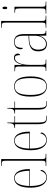

<svg xmlns="http://www.w3.org/2000/svg" viewBox="1193 -1993 810 3236"><g transform="rotate(-90 1598.0 -375.0)"><path d="M224 10Q145 10 99 -61Q53 -132 53 -262Q53 -403 95 -472.5Q137 -542 215 -542Q288 -542 327 -474.5Q366 -407 366 -291V-277H81Q81 -132 119.5 -66Q158 0 224 0Q271 0 299 -28Q327 -56 338 -100Q351 -96 351 -81Q351 -64 336.5 -43Q322 -22 293.5 -6Q265 10 224 10ZM338 -287Q336 -400 307 -466Q278 -532 215 -532Q149 -532 117 -467.5Q85 -403 81 -287Z M419 0V-10H430Q467 -10 483 -14Q499 -18 503 -33.5Q507 -49 507 -84V-672Q507 -709 503 -725.5Q499 -742 484.5 -746Q470 -750 440 -750H419V-760H535V-84Q535 -49 539 -33.5Q543 -18 559.5 -14Q576 -10 612 -10H624V0Z M855 10Q776 10 730 -61Q684 -132 684 -262Q684 -403 726 -472.5Q768 -542 846 -542Q919 -542 958 -474.5Q997 -407 997 -291V-277H712Q712 -132 750.5 -66Q789 0 855 0Q902 0 930 -28Q958 -56 969 -100Q982 -96 982 -81Q982 -64 967.5 -43Q953 -22 924.5 -6Q896 10 855 10ZM969 -287Q967 -400 938 -466Q909 -532 846 -532Q780 -532 748 -467.5Q716 -403 712 -287Z M1221 10Q1167 10 1145 -23Q1123 -56 1123 -141V-526H1057V-536Q1084 -537 1099 -542Q1114 -547 1121 -557Q1134 -573 1137 -598Q1140 -623 1141 -657H1151V-536H1259V-526H1151V-127Q1151 -52 1167.5 -26Q1184 0 1219 0Q1232 0 1242 -1Q1252 -2 1267 -5V5Q1242 10 1221 10Z M1467 10Q1413 10 1391 -23Q1369 -56 1369 -141V-526H1303V-536Q1330 -537 1345 -542Q1360 -547 1367 -557Q1380 -573 1383 -598Q1386 -623 1387 -657H1397V-536H1505V-526H1397V-127Q1397 -52 1413.5 -26Q1430 0 1465 0Q1478 0 1488 -1Q1498 -2 1513 -5V5Q1488 10 1467 10Z M1758 10Q1678 10 1633 -57Q1588 -124 1588 -267Q1588 -406 1630.5 -474Q1673 -542 1761 -542Q1928 -542 1928 -267Q1928 -123 1885 -56.5Q1842 10 1758 10ZM1759 0Q1837 0 1868.5 -67.5Q1900 -135 1900 -267Q1900 -404 1868 -468Q1836 -532 1760 -532Q1681 -532 1648.5 -467.5Q1616 -403 1616 -267Q1616 -133 1650.5 -66.5Q1685 0 1759 0Z M2021 0V-10H2028Q2059 -10 2073 -14Q2087 -18 2091 -34.5Q2095 -51 2095 -87V-451Q2095 -486 2091 -502Q2087 -518 2071.5 -522Q2056 -526 2023 -526H2016V-536H2122V-402H2124Q2133 -439 2147.5 -471.5Q2162 -504 2185 -524Q2208 -544 2243 -544Q2277 -544 2295 -525.5Q2313 -507 2313 -482Q2313 -465 2306.5 -454Q2300 -443 2287 -443Q2287 -490 2276 -509.5Q2265 -529 2239 -529Q2186 -529 2154.5 -461.5Q2123 -394 2123 -281V-87Q2123 -51 2127.5 -34.5Q2132 -18 2146.5 -14Q2161 -10 2192 -10H2210V0Z M2472 10Q2416 10 2383.5 -26.5Q2351 -63 2351 -140Q2351 -216 2399 -253.5Q2447 -291 2545 -296L2614 -299V-371Q2614 -458 2591.5 -495Q2569 -532 2510 -532Q2455 -532 2432 -500.5Q2409 -469 2409 -395Q2386 -395 2386 -436Q2386 -478 2416.5 -510Q2447 -542 2512 -542Q2579 -542 2610.5 -501.5Q2642 -461 2642 -372V-95Q2642 -58 2646 -40Q2650 -22 2661 -16Q2672 -10 2693 -10H2697V0H2615V-113H2613Q2597 -60 2561 -25Q2525 10 2472 10ZM2475 -5Q2515 -5 2546.5 -29.5Q2578 -54 2596 -94.5Q2614 -135 2614 -185V-289L2545 -286Q2455 -282 2417 -242.5Q2379 -203 2379 -137Q2379 -75 2402 -40Q2425 -5 2475 -5Z M2747 0V-10H2758Q2795 -10 2811 -14Q2827 -18 2831 -33.5Q2835 -49 2835 -84V-672Q2835 -709 2831 -725.5Q2827 -742 2812.5 -746Q2798 -750 2768 -750H2747V-760H2863V-84Q2863 -49 2867 -33.5Q2871 -18 2887.5 -14Q2904 -10 2940 -10H2952V0Z M3083 -658Q3073 -658 3067.5 -666Q3062 -674 3062 -698Q3062 -721 3067.5 -729.5Q3073 -738 3083 -738Q3092 -738 3098 -729.5Q3104 -721 3104 -698Q3104 -674 3098 -666Q3092 -658 3083 -658ZM2984 0V-10H3004Q3036 -10 3051 -14.5Q3066 -19 3070 -34.5Q3074 -50 3074 -85V-447Q3074 -483 3070.5 -500Q3067 -517 3053.5 -521.5Q3040 -526 3010 -526H3001V-536H3102V-85Q3102 -50 3106 -34.5Q3110 -19 3124.5 -14.5Q3139 -10 3171 -10H3189V0Z"/></g></svg>

Font: Noto Serif Display Condensed Thin
Style: Regular
Weight: 100
Width: 3
Designer: Monotype Design Team
Foundry: Monotype Imaging Inc.
Version: Version 2.009